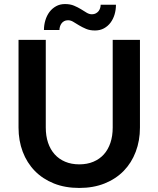

<svg xmlns="http://www.w3.org/2000/svg" viewBox="-20 -920 782 948"><path d="M371.5 -108.5Q410.5 -108.5 441.2 -121.5Q472 -134.5 493 -158Q514 -181.5 525.2 -215Q536.5 -248.5 536.5 -290V-723H671V-290Q671 -225.5 650.2 -170.8Q629.5 -116 590.8 -76.2Q552 -36.5 496.5 -14.2Q441 8 371.5 8Q301.5 8 246 -14.2Q190.5 -36.5 151.8 -76.2Q113 -116 92.2 -170.8Q71.5 -225.5 71.5 -290V-723H206V-290.5Q206 -249 217.2 -215.5Q228.5 -182 249.8 -158.2Q271 -134.5 301.8 -121.5Q332.5 -108.5 371.5 -108.5ZM434 -849.5Q445 -849.5 453.2 -854Q461.5 -858.5 466.8 -865.2Q472 -872 474.5 -880.2Q477 -888.5 477 -896.5H552.5Q552.5 -871.5 545.8 -848.8Q539 -826 525.8 -808.2Q512.5 -790.5 493.2 -780Q474 -769.5 449 -769.5Q423.5 -769.5 404.8 -777.5Q386 -785.5 370.5 -794.8Q355 -804 342.2 -812Q329.5 -820 316 -820Q304.5 -820 296.5 -815.5Q288.5 -811 283.5 -804Q278.5 -797 276 -788.5Q273.5 -780 273.5 -772H197Q197 -796.5 204 -819.8Q211 -843 224.2 -860.8Q237.5 -878.5 256.8 -889.2Q276 -900 301 -900Q326.5 -900 345.5 -892Q364.5 -884 379.5 -874.8Q394.5 -865.5 407.5 -857.5Q420.5 -849.5 434 -849.5Z"/></svg>

Font: LatoLatin
Style: Bold
Weight: 700
Designer: Lukasz Dziedzic with Adam Twardoch and Botio Nikoltchev
Foundry: tyPoland Lukasz Dziedzic
Version: Version 2.015; 2015-08-06; http://www.latofonts.com/